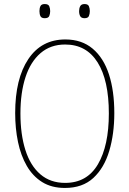

<svg xmlns="http://www.w3.org/2000/svg" viewBox="-20 -919 640 949"><path d="M301 10Q235 10 188.5 -19Q142 -48 112.5 -99Q83 -150 69 -217Q55 -284 55 -360Q55 -530 120 -627Q185 -724 303 -724Q384 -724 438 -678.5Q492 -633 518.5 -551.5Q545 -470 545 -360Q545 -257 520 -173Q495 -89 441.5 -39.5Q388 10 301 10ZM302 -15Q410 -15 464 -107Q518 -199 518 -358Q518 -522 462.5 -610.5Q407 -699 302 -699Q230 -699 180.5 -656.5Q131 -614 106 -537.5Q81 -461 81 -358Q81 -255 105.5 -177.5Q130 -100 179.5 -57.5Q229 -15 302 -15ZM398 -829Q382 -829 376.5 -839Q371 -849 371 -864Q371 -878 376.5 -888.5Q382 -899 398 -899Q415 -899 419.5 -888Q424 -877 424 -864Q424 -851 419.5 -840Q415 -829 398 -829ZM201 -829Q185 -829 180 -839Q175 -849 175 -864Q175 -879 180 -889Q185 -899 201 -899Q219 -899 223.5 -888Q228 -877 228 -864Q228 -851 223.5 -840Q219 -829 201 -829Z"/></svg>

Font: Noto Sans Mono Thin
Style: Regular
Weight: 100
Designer: Monotype Design Team
Foundry: Monotype Imaging Inc.
Version: Version 2.014